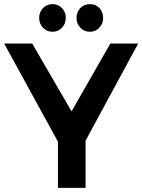

<svg xmlns="http://www.w3.org/2000/svg" viewBox="-21 -911 690 931"><path d="M649 -700 394 -229V0H260V-224L-1 -700H135L326 -371L514 -700ZM298 -824Q298 -796 279.5 -776.5Q261 -757 234 -757Q206 -757 187.5 -776.5Q169 -796 169 -824Q169 -853 187.5 -872Q206 -891 234 -891Q261 -891 279.5 -872Q298 -853 298 -824ZM479 -824Q479 -796 460.5 -776.5Q442 -757 415 -757Q387 -757 368.5 -776.5Q350 -796 350 -824Q350 -853 368.5 -872Q387 -891 415 -891Q443 -891 461 -872Q479 -853 479 -824Z"/></svg>

Font: Montserrat arm2 Medium
Style: Regular
Weight: 500
Designer: Julieta Ulanovsky
Foundry: Julieta Ulanovsky
Version: Version 6.000